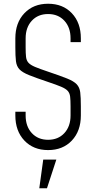

<svg xmlns="http://www.w3.org/2000/svg" viewBox="-20 -786 514 1026"><path d="M237 16Q158.5 16 110.2 -35Q62 -86 62 -169V-189H117V-169Q117 -110.5 150 -74.8Q183 -39 237 -39Q291 -39 324 -74.8Q357 -110.5 357 -169V-218Q357 -250.5 354.8 -269.5Q352.5 -288.5 342 -300.2Q331.5 -312 306.8 -322.5Q282 -333 237 -348Q171.5 -370 135.5 -384.5Q99.5 -399 84 -415.5Q68.5 -432 65.2 -459Q62 -486 62 -533V-581Q62 -664.5 110.2 -715.2Q158.5 -766 237 -766Q316 -766 364 -715.2Q412 -664.5 412 -581V-561H357V-581Q357 -639.5 324 -675.2Q291 -711 237 -711Q183 -711 150 -675.2Q117 -639.5 117 -581V-533Q117 -500.5 119.2 -481.5Q121.5 -462.5 132 -450.8Q142.5 -439 167.2 -428.5Q192 -418 237 -403Q302.5 -381 338.5 -366.5Q374.5 -352 390 -335.5Q405.5 -319 408.8 -292.2Q412 -265.5 412 -218V-169Q412 -86 364 -35Q316 16 237 16ZM190 220 211 67H281L231 220Z"/></svg>

Font: Mohave Light
Style: Regular
Weight: 300
Designer: Gumpita Rahayu
Foundry: Tokotype
Version: Version 2.003